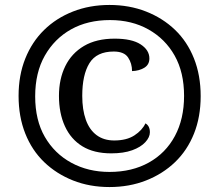

<svg xmlns="http://www.w3.org/2000/svg" viewBox="-20 -745 885 775"><path d="M422 10Q342 10 275 -16.5Q208 -43 158.5 -90.5Q109 -138 82 -206Q55 -274 55 -358Q55 -441 82 -508.5Q109 -576 158 -624Q207 -672 274.5 -698.5Q342 -725 422 -725Q502 -725 569.5 -698.5Q637 -672 686.5 -624.5Q736 -577 763 -509Q790 -441 790 -357Q790 -273 763 -205.5Q736 -138 686.5 -90.5Q637 -43 569.5 -16.5Q502 10 422 10ZM429 -126Q359 -126 312.5 -154.5Q266 -183 242 -235.5Q218 -288 218 -358Q218 -426 243.5 -478Q269 -530 319 -559.5Q369 -589 443 -589Q512 -589 547.5 -566Q583 -543 583 -509Q583 -484 562.5 -471.5Q542 -459 513 -458Q513 -489 497 -513Q481 -537 439 -537Q370 -537 341 -490Q312 -443 312 -358Q312 -302 326.5 -261.5Q341 -221 370 -199.5Q399 -178 441 -178Q491 -178 522.5 -198.5Q554 -219 567 -247Q585 -237 585 -211Q585 -191 566.5 -171Q548 -151 513.5 -138.5Q479 -126 429 -126ZM422 -51Q513 -51 581 -89Q649 -127 686 -196Q723 -265 723 -358Q723 -453 685 -520.5Q647 -588 579.5 -626Q512 -664 424 -664Q334 -664 267 -626.5Q200 -589 161 -520.5Q122 -452 122 -356Q122 -260 161 -192.5Q200 -125 268 -88Q336 -51 422 -51Z"/></svg>

Font: Noto Serif Hentaigana EL
Style: Regular
Weight: 400
Designer: Kazuhiro Yamada
Foundry: nipponia
Version: Version 1.000